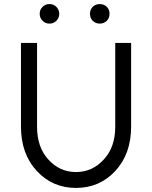

<svg xmlns="http://www.w3.org/2000/svg" viewBox="-20 -911 747 943"><path d="M223 -891Q202 -891 189 -877Q175 -864 175 -843Q175 -823 189 -809Q203 -795 223 -795Q243 -795 257 -809Q271 -823 271 -843Q271 -863 257 -877Q244 -891 223 -891ZM470 -891Q449 -891 435 -877Q422 -864 422 -843Q422 -823 435 -809Q450 -795 470 -795Q490 -795 505 -809Q518 -823 518 -843Q518 -864 505 -877Q491 -891 470 -891ZM83 -700V-289Q83 -155 161 -71Q238 12 353 12Q469 12 546 -71Q585 -113 604.5 -167.5Q624 -222 624 -289V-700H546V-289Q546 -188 490 -128Q434 -66 353 -66Q273 -66 217 -128Q162 -188 162 -289V-700Z"/></svg>

Font: Unageo
Style: Regular
Weight: 400
Designer: Richard Sepsi
Foundry: Richard Sepsi
Version: Version 2.000